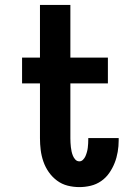

<svg xmlns="http://www.w3.org/2000/svg" viewBox="-20 -755 540 783"><path d="M304 8Q279 8 255.5 2Q232 -4 212.5 -18.5Q193 -33 179 -53Q165 -73 157 -96Q149 -119 146 -143Q143 -167 143 -191V-415H70V-520H143V-735H267V-520H420V-415H267V-191Q267 -182 267.5 -173Q268 -164 269 -155Q270 -146 272 -137Q274 -128 277.5 -119.5Q281 -111 287.5 -104Q294 -97 304 -97Q312 -97 318.5 -103.5Q325 -110 328.5 -118Q332 -126 334.5 -135Q337 -144 338 -152.5Q339 -161 339.5 -170Q340 -179 340 -188V-192H464V-182Q464 -159 460 -135.5Q456 -112 447.5 -90.5Q439 -69 425.5 -49.5Q412 -30 392.5 -16.5Q373 -3 350 2.5Q327 8 304 8Z"/></svg>

Font: Iosevka Extrabold
Style: Regular
Weight: 800
Monospace: yes
Designer: Belleve Invis
Foundry: Belleve Invis
Version: Version 32.5.0; ttfautohint (v1.8.4)